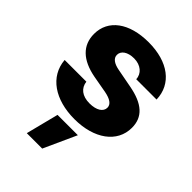

<svg xmlns="http://www.w3.org/2000/svg" viewBox="-219 -631 968 968"><g transform="rotate(45 265.0 -146.5)"><path d="M270 12.7C410.2 12.7 506.3 -56.6 506.3 -161.6C506.3 -237.8 457.5 -282.7 352.1 -302.2L251.5 -321.3C213.9 -328.6 192.4 -344.2 192.4 -368.2C192.4 -396 220.2 -417 266.6 -417C314 -417 347.2 -388.2 348.1 -350.1H493.2C490.2 -458.5 400.4 -526.4 261.2 -526.4C122.1 -526.4 36.1 -461.4 36.1 -361.3C36.1 -280.3 89.8 -229 190.4 -210L282.7 -193.4C323.7 -185.5 347.2 -170.4 347.2 -146C347.2 -117.2 317.4 -97.2 267.6 -97.2C215.3 -97.2 184.1 -122.6 179.2 -163.6H24.4C33.2 -53.7 131.3 12.7 270 12.7ZM150.4 232.4H260.3L339.8 57.6H194.8Z"/></g></svg>

Font: Raveo Display
Style: Bold
Weight: 700
Designer: Jakub Foglar, Rasmus Andersson (Inter)
Foundry: Jakubfoglar.com
Version: Version 1.100;Glyphs 3.2.3 (3260)